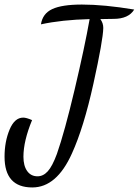

<svg xmlns="http://www.w3.org/2000/svg" viewBox="-38 -738 610 844"><path d="M142 -631Q149 -678 191.5 -698Q234 -718 322 -718Q420 -718 552 -696Q527 -655 461 -655Q449 -655 428 -654.5Q407 -654 403 -654Q416 -637 416 -615Q415 -562 372.5 -369.5Q330 -177 278 -63Q211 86 104 86Q-18 86 -18 -49Q-18 -115 4 -168Q26 -221 64 -221Q78 -221 103 -210Q65 -118 65 -49Q65 -9 81.5 14Q98 37 127 37Q152 37 172 15Q192 -7 212 -61Q246 -158 290 -344Q334 -530 356 -654Q234 -651 142 -631Z"/></svg>

Font: Dancing Script
Style: Bold
Weight: 700
Designer: Pablo Impallari
Foundry: Pablo Impallari. www.impallari.com Igino Marini. www.ikern.com
Version: Version 1.002